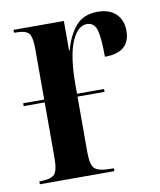

<svg xmlns="http://www.w3.org/2000/svg" viewBox="-68 -602 548 657"><g transform="rotate(-10 206.5 -273.5)"><path d="M18 0V-10H20Q58 -10 70.5 -23Q83 -36 83 -79V-273H10V-283H83V-459Q83 -501 72 -513.5Q61 -526 23 -526H21V-536H196V-433H198Q212 -485 239 -516Q266 -547 314 -547Q356 -547 378.5 -525Q401 -503 401 -466Q401 -391 313 -391Q313 -460 304.5 -486Q296 -512 271 -512Q239 -512 218 -462.5Q197 -413 197 -312V-283H291V-273H197V-79Q197 -36 210.5 -23Q224 -10 267 -10H277V0Z"/></g></svg>

Font: Noto Serif Display ExtraCondensed SemiBold
Style: Regular
Weight: 600
Width: 2
Designer: Monotype Design Team
Foundry: Monotype Imaging Inc.
Version: Version 2.009